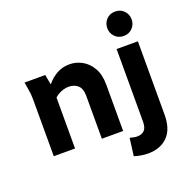

<svg xmlns="http://www.w3.org/2000/svg" viewBox="-161 -918 1257 1272"><g transform="rotate(-20 467.0 -282.5)"><path d="M60 -525H206L219 -454Q250 -492 290 -514.5Q330 -537 380 -537Q427 -537 469 -513.5Q511 -490 537.5 -443.5Q564 -397 564 -326V0H414V-303Q414 -353 389 -376Q364 -399 325 -399Q300 -399 273.5 -389Q247 -379 225 -359V0H75V-400Q75 -421 73.5 -437.5Q72 -454 68 -476ZM698 -676Q698 -711 722 -736.5Q746 -762 784 -762Q822 -762 846 -736.5Q870 -711 870 -676Q870 -641 846 -615.5Q822 -590 784 -590Q746 -590 722 -615.5Q698 -641 698 -676ZM573 181 589 57Q605 61 616.5 63.5Q628 66 640 66Q672 66 690.5 48Q709 30 709 -16V-525H859V-8Q859 95 807.5 146Q756 197 670 197Q647 197 620 192.5Q593 188 573 181Z"/></g></svg>

Font: Radio Canada
Style: Bold
Weight: 700
Designer: Charles Daoud, Etienne Aubert Bonn, Alexandre Saumier Demers, Jacques Le Bailly
Foundry: Radio-Canada
Version: Version 2.104; ttfautohint (v1.8.4.7-5d5b);gftools[0.9.28.de